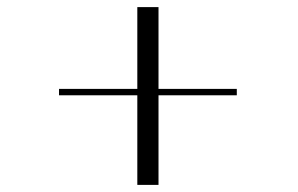

<svg xmlns="http://www.w3.org/2000/svg" viewBox="-20 -520 839 540"><path d="M146 -270H366.2V-500H425.8V-270H646V-252H425.8V0H366.2V-252H146Z"/></svg>

Font: Antic Didone
Style: Regular
Weight: 400
Designer: Santiago Orozco
Foundry: Santiago Orozco
Version: Version 2.000